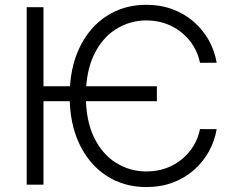

<svg xmlns="http://www.w3.org/2000/svg" viewBox="-20 -757 962 787"><path d="M623 -403.3V-342.3H137.7V-403.3ZM868.2 -500 799.8 -499.5Q792.5 -536.1 773.2 -567.9Q753.9 -599.6 724.9 -623.3Q695.8 -647 659.2 -660.2Q622.6 -673.3 580.1 -673.3Q512.2 -673.3 455.6 -637.7Q398.9 -602.1 365.5 -533Q332 -463.9 332 -363.3Q332 -262.7 365.5 -193.8Q398.9 -125 455.6 -89.6Q512.2 -54.2 580.1 -54.2Q622.6 -54.2 659.2 -67.1Q695.8 -80.1 724.9 -103.8Q753.9 -127.4 773.2 -159.2Q792.5 -190.9 799.8 -228L868.2 -227.5Q859.4 -177.2 835.2 -134.3Q811 -91.3 773.4 -58.8Q735.8 -26.4 687.3 -8.3Q638.7 9.8 580.1 9.8Q488.3 9.8 417.2 -36.1Q346.2 -82 305.9 -165.8Q265.6 -249.5 265.6 -363.3Q265.6 -477.5 305.9 -561.5Q346.2 -645.5 417.2 -691.4Q488.3 -737.3 580.1 -737.3Q638.2 -737.3 686.8 -719.2Q735.4 -701.2 772.9 -668.9Q810.5 -636.7 835 -593.5Q859.4 -550.3 868.2 -500ZM158.2 -727.5V0H89.4V-727.5Z"/></svg>

Font: Inter 20pt Light
Style: Regular
Weight: 300
Version: Version 4.001;git-66647c0bb